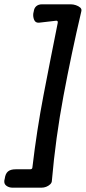

<svg xmlns="http://www.w3.org/2000/svg" viewBox="-37 -777 397 888"><path d="M155 91H21Q5 91 -7 82.5Q-19 74 -17 58L-15 49Q-12 26 0 16Q12 6 35 6H102Q113 6 113 -4Q133 -174 164.5 -338Q196 -502 230 -671Q232 -683 221 -681L143 -672Q127 -671 121 -685Q115 -699 117 -715L119 -724Q121 -740 131 -748.5Q141 -757 157 -757H291Q302 -757 314 -753Q326 -749 334 -742Q342 -735 339 -724Q293 -528 256.5 -333Q220 -138 203 58Q203 68 195 75.5Q187 83 176.5 87Q166 91 155 91Z"/></svg>

Font: Winky Sans
Style: Italic
Weight: 400
Italic angle: -8.97852°
Designer: Simon Atzbach
Foundry: typofactur
Version: Version 1.205